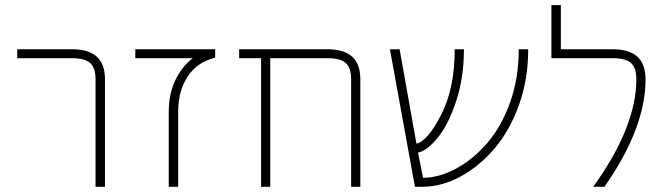

<svg xmlns="http://www.w3.org/2000/svg" viewBox="-20 -713 2532 735"><path d="M45.9 -490.2V-524.4H255.9Q319.3 -524.4 350.6 -496.1Q381.8 -467.8 381.8 -409.2V2H345.7V-409.2Q345.7 -453.1 325.2 -471.7Q304.7 -490.2 255.9 -490.2Z M717.8 -490.2H498V-524.4H803.7V-492.2Q735.4 -475.6 698.7 -420.4Q662.1 -365.2 662.1 -286.1V2H626V-286.1Q626 -359.4 656.2 -416Q681.6 -462.9 717.8 -490.2Z M1359.4 -409.2V2H1324.2V-409.2Q1324.2 -453.1 1303.7 -471.7Q1283.2 -490.2 1233.4 -490.2H1014.6V2H979.5V-490.2H895.5V-524.4H1233.4Q1296.9 -524.4 1328.1 -496.1Q1359.4 -467.8 1359.4 -409.2Z M2002 -524.4Q2002 -409.2 1966.8 -311.5Q1931.6 -213.9 1874.5 -146Q1817.4 -78.1 1744.6 -38.1Q1671.9 2 1595.7 2H1568.4L1472.7 -524.4H1509.8L1574.2 -163.1Q1616.2 -171.9 1668.5 -272.9Q1720.7 -374 1720.7 -524.4H1755.9Q1755.9 -416 1726.6 -326.7Q1697.3 -237.3 1656.2 -186.5Q1615.2 -135.7 1580.1 -128.9L1599.6 -32.2Q1663.1 -33.2 1727.5 -68.4Q1793 -104.5 1846.2 -166.5Q1899.4 -228.5 1932.6 -320.8Q1965.8 -413.1 1965.8 -524.4Z M2325.2 -524.4Q2388.7 -524.4 2419.9 -496.1Q2451.2 -467.8 2451.2 -409.2Q2451.2 -222.7 2293.9 2H2251Q2416 -227.5 2416 -409.2Q2416 -453.1 2395.5 -471.7Q2375 -490.2 2325.2 -490.2H2090.8V-693.4H2127V-524.4Z"/></svg>

Font: Gen Shin Gothic ExtraLight
Style: Regular
Weight: 100
Designer: [Source Han Sans]
Ryoko NISHIZUKA  (kana & ideographs); Paul D. Hunt (Latin, Greek & Cyrillic); Wenlong ZHANG  (bopomofo
Version: Version 1.002.20150607